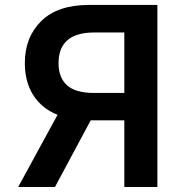

<svg xmlns="http://www.w3.org/2000/svg" viewBox="-20 -747 720 767"><path d="M52.6 0 209.9 -288.4Q177.9 -301.1 153.6 -321Q129.3 -340.9 112.7 -367.2Q96.2 -393.5 87.7 -425.4Q79.2 -457.4 79.2 -494.7Q79.2 -598.4 144.9 -663Q210.2 -727.3 335.6 -727.3H608.7V0H476.6V-266.3H342.3L199.6 0ZM213.8 -494.7Q213.8 -436.8 247.9 -406.2Q282 -375.7 355.1 -375.7H476.6V-617.2H355.8Q318.9 -617.2 292.1 -609Q265.3 -600.9 247.9 -585Q230.5 -569.2 222.1 -546.5Q213.8 -523.8 213.8 -494.7Z"/></svg>

Font: Inter P Semi Bold
Style: Regular
Weight: 600
Designer: Rasmus Andersson
Foundry: rsms
Version: Version 3.018;git-588b23468